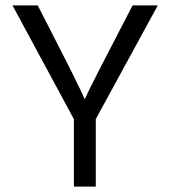

<svg xmlns="http://www.w3.org/2000/svg" viewBox="-20 -694 633 714"><path d="M258.4 -244.2H332.4L566.8 -674H473.1L422 -575.2Q378 -490.7 352.2 -440.4Q326.4 -390.1 314.3 -365.3Q302.1 -340.5 298.7 -332.5Q295.3 -324.5 295.3 -324.5Q295.3 -324.5 291.8 -332.5Q288.3 -340.5 276.5 -365.3Q264.8 -390.1 239.6 -440.4Q214.4 -490.7 170.8 -575.2L120.3 -674H26.4ZM254.8 -267.8V0H336.2V-267.8Z"/></svg>

Font: Hind Variable Light
Style: Regular
Weight: 300
Designer: Manushi Parikh, Satya Rajpurohit
Foundry: Indian Type Foundry
Version: Version 3.000